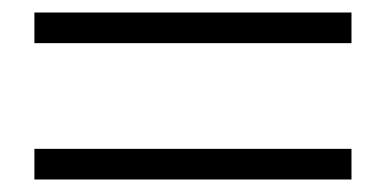

<svg xmlns="http://www.w3.org/2000/svg" viewBox="-20 -514 616 307"><path d="M542 -227V-276H35V-227ZM542 -445V-494H35V-445Z"/></svg>

Font: Source Han Serif AKR9
Style: Regular
Weight: 400
Designer: Ryoko NISHIZUKA 西塚涼子 (kana & ideographs); Frank Grießhammer (Latin, Greek & Cyrillic); Sandoll Communications 산돌커뮤니케이션, 
Foundry: Adobe Systems Incorporated
Version: Version 1.005;hotconv 1.0.107;makeotfexe 2.5.65593